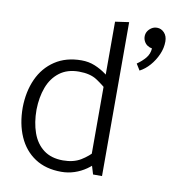

<svg xmlns="http://www.w3.org/2000/svg" viewBox="-81 -779 808 866"><g transform="rotate(10 323.5 -346.0)"><path d="M570 -702Q556 -702 545 -695Q534 -688 527.5 -677.5Q521 -667 521 -654Q521 -642 526.5 -631.5Q532 -621 541.5 -614.5Q551 -608 563 -606Q561 -580 545.5 -561.5Q530 -543 507 -527L525 -498Q550 -511 570.5 -534.5Q591 -558 604 -587.5Q617 -617 617 -647Q617 -672 603 -687Q589 -702 570 -702ZM378 -73 400 0H441V-705L378 -696ZM395 -109Q369 -79 336 -59Q303 -39 255 -39Q201 -39 166 -65.5Q131 -92 114.5 -138.5Q98 -185 98 -244Q99 -301 116 -346.5Q133 -392 168.5 -419Q204 -446 257 -446Q309 -446 340 -425.5Q371 -405 396 -382L416 -422Q397 -440 373 -457.5Q349 -475 321 -486.5Q293 -498 260 -498Q189 -498 138.5 -464.5Q88 -431 62 -373.5Q36 -316 35 -243Q35 -168 60.5 -110Q86 -52 135.5 -19.5Q185 13 256 13Q287 13 316 3.5Q345 -6 370 -23.5Q395 -41 415 -64Z"/></g></svg>

Font: Catamaran Light
Style: Regular
Weight: 300
Designer: Pria Ravichandran
Version: Version 2.000